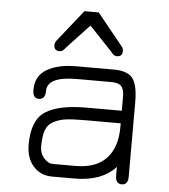

<svg xmlns="http://www.w3.org/2000/svg" viewBox="-50 -720 678 772"><g transform="rotate(5 289.0 -333.5)"><path d="M300.8 -237.3Q251 -237.3 224.1 -233.9Q197.3 -230.5 173.8 -218.3Q150.4 -206.1 142.1 -181.6Q133.8 -157.2 133.8 -115.2Q133.8 -89.8 150.4 -70.3Q167 -50.8 187.5 -50.8H278.3Q360.4 -50.8 402.3 -95.2Q444.3 -139.6 444.3 -222.7V-237.3ZM300.8 -288.1H444.3V-343.8Q444.3 -374 433.1 -386.7Q421.9 -399.4 390.6 -399.4H252.9Q133.8 -399.4 133.8 -340.8Q133.8 -306.6 107.4 -306.6Q83 -306.6 83 -340.8Q83 -397.5 127.9 -423.8Q172.9 -450.2 246.1 -450.2H397.5Q454.1 -450.2 474.6 -422.9Q495.1 -395.5 495.1 -327.1V-26.4Q495.1 6.8 469.7 6.8Q444.3 6.8 444.3 -27.3V-61.5Q388.7 0 278.3 0H187.5Q141.6 0 112.3 -32.7Q83 -65.4 83 -120.1Q83 -218.8 136.2 -253.4Q189.5 -288.1 300.8 -288.1ZM157.2 -544.9 259.8 -673.8H317.4L421.9 -544.9Q427.7 -537.1 427.7 -527.3Q427.7 -504.9 405.3 -504.9Q400.4 -504.9 396 -506.8Q391.6 -508.8 390.1 -510.3Q388.7 -511.7 383.8 -517.6Q378.9 -523.4 377.9 -524.4L289.1 -618.2L201.2 -524.4Q199.2 -522.5 196.3 -518.6Q193.4 -514.6 191.4 -513.2Q189.5 -511.7 187 -509.3Q184.6 -506.8 181.2 -505.9Q177.7 -504.9 173.8 -504.9Q151.4 -504.9 151.4 -527.3Q151.4 -537.1 157.2 -544.9Z"/></g></svg>

Font: Jura
Style: Book
Weight: 400
Version: Version 2.3